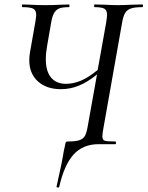

<svg xmlns="http://www.w3.org/2000/svg" viewBox="-20 -645 660 859"><path d="M244 -607Q229 -600 221 -585Q213 -570 208 -539L191 -441Q185 -408 185 -381Q185 -326 208.5 -298Q232 -270 275 -270Q309 -270 343 -284.5Q377 -299 417 -332L455 -544Q459 -572 459 -578Q459 -599 447 -606Q435 -613 404 -613Q401 -613 401 -619Q401 -625 404 -625L447 -624Q485 -622 507 -622Q533 -622 571 -624L616 -625Q620 -625 620 -619Q620 -613 616 -613Q583 -613 565.5 -607Q548 -601 539.5 -586.5Q531 -572 526 -542L444 -79Q438 -49 438 -35Q438 -19 448.5 -15.5Q459 -12 496 -12Q499 -12 499 -6Q499 0 496 0H422Q351 0 309 46.5Q267 93 245 191Q244 195 238 194Q232 193 233 190Q259 75 265 33Q267 24 268.5 17Q270 10 271 5Q273 -7 275 -9.5Q277 -12 284 -12Q319 -12 336 -18Q353 -24 360.5 -38Q368 -52 373 -83L414 -312Q371 -277 332 -261.5Q293 -246 253 -246Q188 -246 149.5 -281Q111 -316 111 -376Q111 -392 114 -410L138 -546Q142 -572 142 -578Q142 -599 129 -606Q116 -613 81 -613Q78 -613 78 -619Q78 -625 81 -625L114 -624Q146 -622 184 -622Q219 -622 255 -624Q268 -625 288 -625Q291 -625 291 -619Q291 -613 288 -613Q259 -613 244 -607Z"/></svg>

Font: CormorantInfant-MediumItalic
Style: Italic
Weight: 500
Italic angle: -10°
Designer: Christian Thalmann (Catharsis Fonts)
Foundry: Catharsis Fonts
Version: Version 3.303